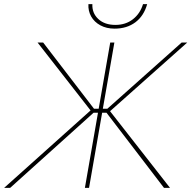

<svg xmlns="http://www.w3.org/2000/svg" viewBox="-61 -905 922 925"><path d="M382 -379 380 -367 120 -700H147L392 -381H419L416 -362H390L-12 0H-41ZM470 -700H490L368 0H348ZM452 -362H426L430 -381H456L814 -700H841L461 -362L464 -376L758 0H729ZM365 -885H384Q382 -842 412.5 -813.5Q443 -785 495 -785Q544 -785 579 -812Q614 -839 628 -885H648Q632 -828 591 -797.5Q550 -767 491 -767Q452 -767 422.5 -783Q393 -799 378 -826Q363 -853 365 -885Z"/></svg>

Font: Fixel Italic Variable Display Thin
Style: Italic
Weight: 100
Italic angle: -10°
Designer: AlfaBravo + MacPaw
Foundry: Kyrylo Tkachov, Marchela Mozhyna, Serhii Makarenko, Maria Weinstein, Zakhar Kryvoshyya
Version: Version 1.210;Glyphs 3.2 (3217)